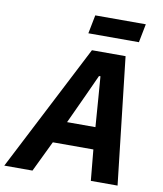

<svg xmlns="http://www.w3.org/2000/svg" viewBox="-130 -964 883 1040"><g transform="rotate(10 311.5 -443.5)"><path d="M588 0H441L425 -170H202L120 0H-35L324 -698H509ZM415 -291 403 -451 394 -567H386L333 -451L259 -291ZM289 -785 309 -887H587L567 -785Z"/></g></svg>

Font: IBM Plex Sans
Style: Italic
Weight: 400
Italic angle: -11.31°
Designer: Mike Abbink, Paul van der Laan, Pieter van Rosmalen
Foundry: Bold Monday
Version: Version 3.201